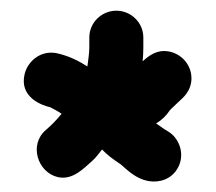

<svg xmlns="http://www.w3.org/2000/svg" viewBox="-20 -526 403 359"><path d="M143.4 -401.8C127.5 -411.7 110.3 -421.1 86.2 -426.5C55 -432.7 31.8 -410.5 26.2 -388.1C15.2 -344 58.7 -328.9 73.8 -325.5C73.8 -325.5 87.5 -318.7 95.2 -313.3C86.2 -302.2 76.4 -292 65.9 -283.1C33.3 -255.6 50.6 -203.2 88.4 -194.8C115.9 -188.7 136.4 -211.1 152.5 -225.2C159.4 -231.2 164.8 -239 170.8 -246.5C180.4 -236.4 190.4 -228.9 205 -219.2C213.4 -213.6 241.6 -178.7 281.3 -188.2C292.1 -190.7 301.4 -196.9 307.7 -204.8C328.9 -231.5 317.3 -267.4 293.3 -280.8C286.1 -284.9 280.8 -289.2 271.9 -295.3C282.2 -301.2 290.9 -309.7 297.4 -319.6C300.4 -323.3 307.2 -328.8 315.7 -337.3C319.4 -341 338 -354.5 338 -379.5C338 -408.5 313.8 -430.8 286.2 -430.6C270.2 -430.4 257.4 -421.2 246.7 -411.3C247.5 -419.5 248 -428.6 248 -437V-456C248 -484 224.7 -506 197.5 -506C170.3 -506 147 -484 147 -456V-437C147 -425.6 144.5 -411.7 143.4 -401.8Z"/></svg>

Font: NumbBunny
Style: Bk
Weight: 400
Designer: Robert Jablonski
Foundry: Cannot Into Space Fonts
Version: Version 1.0